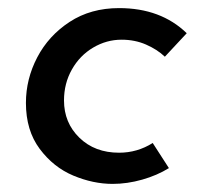

<svg xmlns="http://www.w3.org/2000/svg" viewBox="-20 -443 501 474"><path d="M258 11Q210 11 161 -9.5Q112 -30 78 -75.5Q44 -121 44 -189Q44 -248 72 -301.5Q100 -355 152 -389Q204 -423 274 -423Q377 -423 441 -361L387 -303Q368 -321 340.5 -333Q313 -345 280 -345Q243 -345 210 -325.5Q177 -306 157.5 -271.5Q138 -237 138 -195Q138 -140 176 -103Q214 -66 274 -66Q319 -66 357 -90L397 -28Q368 -10 331 0.5Q294 11 258 11Z"/></svg>

Font: Josefin Sans
Style: Italic
Weight: 400
Italic angle: -7°
Designer: Santiago Orozco
Foundry: Typemade
Version: Version 2.000